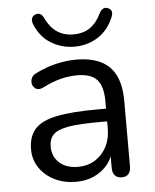

<svg xmlns="http://www.w3.org/2000/svg" viewBox="-51 -742 642 795"><g transform="rotate(-5 269.5 -344.5)"><path d="M234 9Q184 9 144.5 -10.5Q105 -30 82 -64Q59 -98 59 -140Q59 -194 86.5 -225Q114 -256 177.5 -269Q241 -282 351 -282H383V-313Q383 -375 358 -402.5Q333 -430 276 -430Q241 -430 206 -421Q171 -412 132 -392Q122 -387 114 -387Q111 -387 104.5 -388.5Q98 -390 92 -398Q86 -406 85.5 -412Q85 -418 85 -420Q85 -429 90 -438Q95 -447 107 -453Q151 -475 194 -485Q237 -495 276 -495Q339 -495 380 -474.5Q421 -454 441 -412.5Q461 -371 461 -306V-35Q461 -15 451.5 -4Q442 7 424 7Q405 7 395 -4Q385 -15 385 -35V-84Q377 -64 364 -48Q341 -21 308 -6Q275 9 234 9ZM225 -222Q178 -214 159.5 -196Q141 -178 141 -145Q141 -104 169.5 -78Q198 -52 247 -52Q287 -52 317.5 -71Q348 -90 365.5 -123Q383 -156 383 -199V-229H352Q271 -229 225 -222ZM276 -549Q223 -549 178.5 -576Q134 -603 112 -658Q107 -673 111 -682.5Q115 -692 126 -696Q137 -700 146 -695.5Q155 -691 161 -677Q179 -639 207.5 -619.5Q236 -600 276 -600Q317 -600 345 -619.5Q373 -639 391 -677Q398 -691 407 -695.5Q416 -700 426 -696Q438 -692 441.5 -682.5Q445 -673 439 -658Q416 -603 372.5 -576Q329 -549 276 -549Z"/></g></svg>

Font: Nunito
Style: Regular
Weight: 400
Designer: Vernon Adams
Foundry: Vernon Adams
Version: Version 3.602